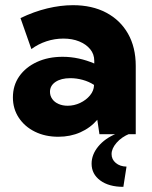

<svg xmlns="http://www.w3.org/2000/svg" viewBox="-20 -518 588 741"><path d="M503.9 0H363.8L355.5 -55.7Q328.6 -24.4 290 -7.3Q251.5 9.8 205.1 9.8Q154.3 9.8 114.7 -9.8Q75.2 -29.3 52.5 -63.7Q29.8 -98.1 29.8 -142.1Q29.8 -188.5 54.4 -223.6Q79.1 -258.8 122.6 -278.8Q166 -298.8 221.7 -298.8Q253.4 -298.8 284.4 -292Q315.4 -285.2 343.8 -272.9V-283.2Q343.8 -309.1 328.1 -328.1Q312.5 -347.2 285.6 -358.2Q258.8 -369.1 224.6 -369.1Q190.9 -369.1 159.2 -358.6Q127.4 -348.1 101.1 -328.6L59.1 -448.2Q110.8 -473.1 162.4 -485.6Q213.9 -498 261.7 -498Q335.4 -498 389.9 -469.2Q444.3 -440.4 474.1 -387.9Q503.9 -335.4 503.9 -263.7ZM241.2 -109.9Q266.1 -109.9 289.3 -120.8Q312.5 -131.8 327.4 -149.9Q342.3 -168 342.8 -188.5V-190.4Q323.2 -203.1 299.3 -209.7Q275.4 -216.3 251.5 -216.3Q215.8 -216.3 194.3 -201.9Q172.9 -187.5 172.9 -163.6Q172.9 -148.4 181.6 -136Q190.4 -123.5 206.1 -116.7Q221.7 -109.9 241.2 -109.9ZM456.1 203.1Q400.4 203.1 366.9 178.5Q333.5 153.8 333.5 113.8Q333.5 78.6 359.1 47.4Q384.8 16.1 428.7 -2H480.5Q449.2 10.7 429.9 33Q410.6 55.2 410.6 76.7Q410.6 97.2 426.8 110.8Q442.9 124.5 468.3 125Z"/></svg>

Font: Kumbh Sans ExtraBold
Style: Regular
Weight: 800
Version: Version 1.005